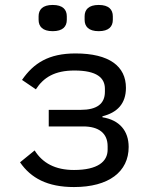

<svg xmlns="http://www.w3.org/2000/svg" viewBox="-20 -744 640 776"><path d="M279 12C420 12 500 -50 500 -150C500 -215 463 -259 394 -270V-274C454 -289 489 -325 489 -389C489 -476 422 -528 285 -528C177 -528 116 -489 69 -421L125 -383C156 -431 201 -459 281 -459C372 -459 404 -429 404 -385V-373C404 -324 371 -300 306 -300H177V-233H316C380 -233 415 -205 415 -153V-139C415 -91 375 -57 279 -57C203 -57 152 -85 120 -136L61 -88C105 -24 172 12 279 12ZM193 -618C234 -618 250 -637 250 -664V-678C250 -705 234 -724 193 -724C152 -724 136 -705 136 -678V-664C136 -637 152 -618 193 -618ZM379 -618C420 -618 436 -637 436 -664V-678C436 -705 420 -724 379 -724C338 -724 322 -705 322 -678V-664C322 -637 338 -618 379 -618Z"/></svg>

Font: IBM Mono
Style: Regular
Weight: 400
Monospace: yes
Designer: Mike Abbink, Paul van der Laan, Pieter van Rosmalen
Foundry: Bold Monday
Version: Version 2.3